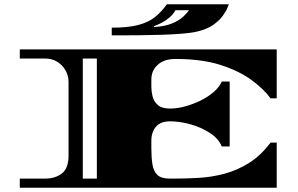

<svg xmlns="http://www.w3.org/2000/svg" viewBox="-20 -882 1400 902"><path d="M73 0V-43H193Q239 -43 270.5 -67Q302 -91 302 -151V-497Q302 -527 287.5 -552Q273 -577 248.5 -592Q224 -607 193 -607H73V-650H1280V-420H1251Q1219 -464 1161 -506.5Q1103 -549 1015.5 -577Q928 -605 804 -605Q752 -605 721.5 -578Q691 -551 691 -508V-474Q691 -454 696.5 -430Q702 -406 721 -389Q740 -372 779 -372Q812 -372 849 -382Q886 -392 921 -409Q956 -426 983 -449Q1010 -472 1022 -499H1059V-194H1022Q1006 -232 964.5 -258.5Q923 -285 873 -298.5Q823 -312 779 -312Q745 -312 726 -298.5Q707 -285 699 -264.5Q691 -244 691 -223V-187Q691 -143 696 -110.5Q701 -78 719 -60.5Q737 -43 777 -43H802Q856 -43 915.5 -46.5Q975 -50 1035 -66Q1095 -82 1150 -116.5Q1205 -151 1251 -212H1280V0ZM369 -43H435V-607H369ZM505 -716V-752Q583 -752 631 -765Q679 -778 709 -802.5Q739 -827 764 -862H1055Q1055 -862 1049 -846.5Q1043 -831 1027.5 -809Q1012 -787 983 -766Q954 -745 907 -734Q878 -727 832.5 -723.5Q787 -720 736.5 -718.5Q686 -717 639 -716.5Q592 -716 559 -716ZM703 -755Q755 -758 788.5 -772Q822 -786 841 -804Q860 -822 868 -834H804Q795 -816 777 -800.5Q759 -785 738.5 -774.5Q718 -764 703 -759Z"/></svg>

Font: Diplomata
Style: Regular
Weight: 400
Designer: Eduardo Rodriguez Tunni
Foundry: Eduardo Rodriguez Tunni
Version: Version 1.002; ttfautohint (v1.8.4.7-5d5b);gftools[0.9.23]